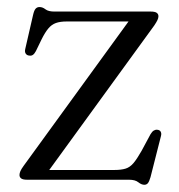

<svg xmlns="http://www.w3.org/2000/svg" viewBox="-20 -498 496 532"><path d="M407.5 -427.5 107 -14 90.5 -27H296.5Q316 -27 328 -30.8Q340 -34.5 349.8 -46Q359.5 -57.5 372 -79.5L397 -126Q401.5 -133.5 406 -136.2Q410.5 -139 415.5 -138.5Q422.5 -138 425.2 -133.2Q428 -128.5 426 -121L397 -7Q393.5 5 389.8 9.5Q386 14 380 14Q372 14 363.2 7Q354.5 0 337.5 0H55.5Q43.5 0 38.8 -3.5Q34 -7 34 -13Q34 -18 36.5 -23.8Q39 -29.5 45.5 -38.5L343 -448L353.5 -438.5H165Q146.5 -438.5 134.8 -434.2Q123 -430 114 -419.2Q105 -408.5 95.5 -389.5L79.5 -356.5Q75.5 -349 71.2 -346Q67 -343 61 -344Q54.5 -344.5 51.2 -349.5Q48 -354.5 50 -362.5L71.5 -456Q74.5 -469.5 78.8 -474Q83 -478.5 89.5 -478.5Q98 -478.5 106 -472.2Q114 -466 130.5 -466H397Q409.5 -466 414.2 -462.5Q419 -459 419 -453Q419 -448 416.2 -442.2Q413.5 -436.5 407.5 -427.5Z"/></svg>

Font: Fraunces Light
Style: Regular
Weight: 300
Version: Version 1.000;[b76b70a41]